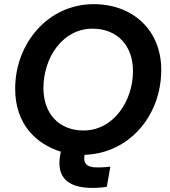

<svg xmlns="http://www.w3.org/2000/svg" viewBox="-20 -733 818 924"><path d="M393 170C424 173 463 171 494 166L511 69C490 72 452 74 432 72C398 69 382 53 386 20L387 12C597 6 756 -171 756 -397C756 -588 619 -713 431 -713C212 -713 53 -525 53 -306C53 -131 159 -38 273 -3L270 11C252 109 295 161 393 170ZM382 -105C265 -105 189 -185 189 -309C189 -455 281 -595 425 -595C546 -595 620 -512 620 -391C620 -248 527 -105 382 -105Z"/></svg>

Font: Fixel Display SemiBold
Style: Italic
Weight: 600
Italic angle: -10°
Designer: AlfaBravo + MacPaw
Foundry: Kyrylo Tkachov, Marchela Mozhyna, Serhii Makarenko, Maria Weinstein, Zakhar Kryvoshyya
Version: Version 1.210;Glyphs 3.2 (3217)